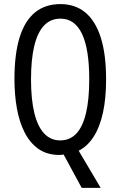

<svg xmlns="http://www.w3.org/2000/svg" viewBox="-20 -744 585 934"><path d="M496.1 -357.9Q496.1 -265.1 480.7 -195.1Q465.3 -125 435.5 -78.9Q405.8 -32.7 362.8 -10.7L469.7 169.9H377.4L289.6 7.8Q286.1 8.3 280 9Q273.9 9.8 269 9.8Q209 9.8 167.2 -19.5Q125.5 -48.8 99.6 -100.1Q73.7 -151.4 62 -217.8Q50.3 -284.2 50.3 -358.9Q50.3 -481 75.4 -562Q100.6 -643.1 150.4 -683.6Q200.2 -724.1 274.4 -724.1Q345.7 -724.1 395 -683.3Q444.3 -642.6 470.2 -561.3Q496.1 -480 496.1 -357.9ZM130.9 -357.9Q130.9 -260.7 147 -194.6Q163.1 -128.4 194.8 -94.7Q226.6 -61 272.9 -61Q319.8 -61 351.1 -94Q382.3 -127 398.2 -193.1Q414.1 -259.3 414.1 -357.9Q414.1 -505.4 378.9 -579.3Q343.8 -653.3 274.4 -653.3Q226.1 -653.3 194.3 -619.9Q162.6 -586.4 146.7 -520.5Q130.9 -454.6 130.9 -357.9Z"/></svg>

Font: Open Sans Condensed
Style: Regular
Weight: 400
Width: 3
Designer: Monotype Design Team
Foundry: Monotype Imaging Inc.
Version: Version 3.000